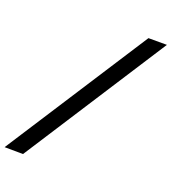

<svg xmlns="http://www.w3.org/2000/svg" viewBox="-191 -813 960 1075"><g transform="rotate(20 289.0 -275.0)"><path d="M508 -700 -40 149 70 150 618 -700Z"/></g></svg>

Font: Jost* 500 Medium Italic
Style: Italic
Weight: 500
Italic angle: -10°
Version: Version 3.200; ttfautohint (v0.97) -l 8 -r 50 -G 200 -x 14 -